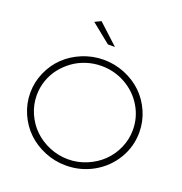

<svg xmlns="http://www.w3.org/2000/svg" viewBox="-159 -1059 1134 1198"><g transform="rotate(20 408.0 -460.5)"><path d="M444.8 -798.8H397.9L270 -901.9L311 -921.9ZM770 -350.1Q770 -254.9 721.7 -174.1Q673.3 -93.3 590.1 -46.1Q506.8 1 408.2 1Q334.5 1 267.3 -26.9Q200.2 -54.7 151.6 -101.6Q103 -148.4 74.5 -213.6Q45.9 -278.8 45.9 -350.1Q45.9 -421.4 74.5 -486.3Q103 -551.3 151.6 -598.1Q200.2 -645 267.3 -672.6Q334.5 -700.2 408.2 -700.2Q481.9 -700.2 549.1 -672.6Q616.2 -645 664.6 -598.1Q712.9 -551.3 741.5 -486.3Q770 -421.4 770 -350.1ZM408.2 -659.2Q356.4 -659.2 307.9 -643.6Q259.3 -627.9 220 -599.4Q180.7 -570.8 151.1 -533Q121.6 -495.1 105.2 -447.8Q88.9 -400.4 88.9 -350.1Q88.9 -287.1 114.3 -229.7Q139.6 -172.4 182.6 -130.9Q225.6 -89.4 284.7 -64.7Q343.8 -40 408.2 -40Q472.7 -40 531.5 -64.7Q590.3 -89.4 633.3 -130.9Q676.3 -172.4 701.7 -229.7Q727.1 -287.1 727.1 -350.1Q727.1 -434.1 684.1 -505.4Q641.1 -576.7 567.6 -617.9Q494.1 -659.2 408.2 -659.2Z"/></g></svg>

Font: Montserrat Ultra Light
Style: Regular
Weight: 200
Designer: Julieta Ulanovsky
Foundry: Julieta Ulanovsky
Version: Version 3.001;PS 003.001;hotconv 1.0.70;makeotf.lib2.5.58329